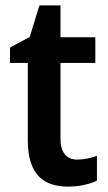

<svg xmlns="http://www.w3.org/2000/svg" viewBox="-20 -681 401 711"><path d="M266 -90C227 -90 204 -116 204 -167V-448H333V-543H204V-661H126L90 -544L17 -505V-448H83V-161C83 -34 142 10 232 10C275 10 312 1 339 -12V-104C317 -96 291 -90 266 -90Z"/></svg>

Font: Noto Sans Thai Looped SemiCondensed SemiBold
Style: Regular
Weight: 600
Width: 4
Designer: Sasikarn Vongin, Ben Mitchell
Foundry: The Fontpad Ltd
Version: Version 1.001